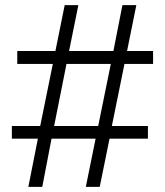

<svg xmlns="http://www.w3.org/2000/svg" viewBox="-20 -725 640 745"><path d="M90 0 127 -187H26V-236H136L185 -477H47V-527H195L231 -705H284L248 -527H420L455 -705H509L473 -527H574V-477H463L414 -236H554V-187H405L367 0H313L351 -187H180L144 0ZM190 -236H361L410 -477H238Z"/></svg>

Font: Mulish ExtraLight Light
Style: Regular
Weight: 300
Version: Version 3.603